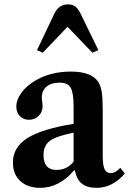

<svg xmlns="http://www.w3.org/2000/svg" viewBox="-20 -870 605 900"><path d="M167.5 10.5Q109.5 10.5 75 -21.5Q40.5 -53.5 40.5 -108Q40.5 -179.5 108.2 -222.5Q176 -265.5 325 -289.5V-369Q325 -435 311.2 -458.8Q297.5 -482.5 259.5 -482.5Q220.5 -482.5 198.2 -464Q176 -445.5 176 -413.5Q176 -403 177.8 -392.5Q179.5 -382 179.5 -372Q179.5 -344.5 161 -326.5Q142.5 -308.5 115.5 -308.5Q89.5 -308.5 73 -325.8Q56.5 -343 56.5 -370.5Q56.5 -402 79.5 -434Q102.5 -466 142.5 -490.5Q215.5 -534.5 312.5 -534.5Q410 -534.5 442 -484Q452.5 -466 457 -437.8Q461.5 -409.5 461.5 -352.5V-142Q461.5 -96.5 469.8 -77.5Q478 -58.5 498.5 -58.5Q521.5 -58.5 544 -83.5L565 -56.5Q507.5 10.5 432.5 10.5Q387 10.5 362.8 -10Q338.5 -30.5 331 -71.5H327Q258 10.5 167.5 10.5ZM245 -73.5Q294.5 -73.5 325 -112.5V-248Q243.5 -232 213.8 -209.8Q184 -187.5 184 -143Q184 -73.5 245 -73.5ZM180.5 -623 153.5 -635 235.5 -807.5Q256.5 -849.5 298.5 -849.5Q319.5 -849.5 332.5 -839.8Q345.5 -830 357 -807.5L441 -635L413 -623L296.5 -744.5Z"/></svg>

Font: Libre Caslon Text SemiBold
Style: Regular
Weight: 600
Designer: Pablo Impallari, Rodrigo Fuenzalida, Katja Schimmel
Foundry: Pablo Impallari, Rodrigo Fuenzalida
Version: Version 2.000